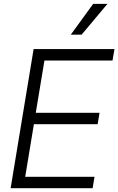

<svg xmlns="http://www.w3.org/2000/svg" viewBox="-20 -984 619 1004"><path d="M35.6 0 155.8 -727.5H578.6L568.4 -667.5H212.4L167 -394H500.5L490.7 -334.5H157.2L111.8 -59.6H474.1L464.4 0ZM350.1 -802.7 467.3 -963.9H542L406.7 -802.7Z"/></svg>

Font: Inter Tight Light
Style: Italic
Weight: 300
Italic angle: -9.39999°
Designer: Rasmus Andersson
Foundry: rsms
Version: Version 3.004